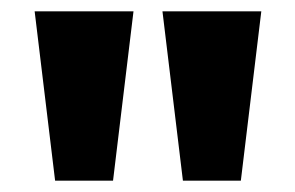

<svg xmlns="http://www.w3.org/2000/svg" viewBox="-20 -725 520 338"><path d="M77 -407 41 -705H215L179 -407ZM302 -407 266 -705H440L404 -407Z"/></svg>

Font: Nunito Sans 12pt ExtraLight ExtraBold
Style: Regular
Weight: 800
Version: Version 3.101;gftools[0.9.27]